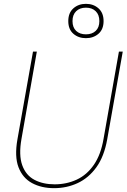

<svg xmlns="http://www.w3.org/2000/svg" viewBox="-20 -969 660 1001"><path d="M262 12Q196 12 147 -14.5Q98 -41 76.5 -97Q55 -153 71 -243L152 -700H172L92 -245Q77 -160 96 -107.5Q115 -55 159.5 -31.5Q204 -8 265 -8Q327 -8 380 -32.5Q433 -57 469.5 -110Q506 -163 520 -246L600 -700H620L539 -243Q523 -153 482.5 -97Q442 -41 385 -14.5Q328 12 262 12ZM428 -770Q389 -770 362.5 -793Q336 -816 336 -859Q336 -902 362.5 -925.5Q389 -949 428 -949Q467 -949 493.5 -925.5Q520 -902 520 -859Q520 -816 493.5 -793Q467 -770 428 -770ZM428 -790Q460 -790 479 -808Q498 -826 498 -859Q498 -892 479 -910.5Q460 -929 428 -929Q396 -929 377 -910.5Q358 -892 358 -859Q358 -826 377 -808Q396 -790 428 -790Z"/></svg>

Font: DM Sans Thin
Style: Italic
Weight: 250
Italic angle: -10°
Designer: Colophon Foundry, Jonny Pinhorn
Foundry: Colophon Foundry
Version: Version 4.004;gftools[0.9.30]